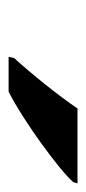

<svg xmlns="http://www.w3.org/2000/svg" viewBox="103 -909 200 446"><g transform="rotate(90 203.0 -686.0)"><path d="M112 -606H193C262 -641 375 -724 403 -756L406 -766H232C203 -723 150 -657 115 -619Z"/></g></svg>

Font: Noto Serif Condensed Black
Style: Italic
Weight: 900
Width: 3
Italic angle: -12°
Designer: Monotype Design Team
Foundry: Monotype Imaging Inc.
Version: Version 2.013